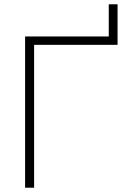

<svg xmlns="http://www.w3.org/2000/svg" viewBox="-20 -875 581 895"><path d="M97 0V-705H487V-855H528V-666H139V0Z"/></svg>

Font: Mulish ExtraLight
Style: Regular
Weight: 200
Designer: Vernon Adams
Foundry: Vernon Adams
Version: Version 3.603